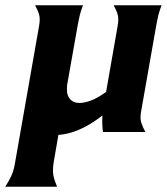

<svg xmlns="http://www.w3.org/2000/svg" viewBox="-24 -504 637 733"><path d="M425 -404Q430 -431 425.5 -447.5Q421 -464 410 -484H593Q585 -464 581 -447.5Q577 -431 572 -404L515 -80Q510 -54 515 -37Q520 -20 531 0H369Q367 -17 366.5 -31.5Q366 -46 367 -63Q319 -26 277 -8.5Q235 9 199 11L181 115Q176 147 180 166.5Q184 186 194 209H-4Q10 187 19 168Q28 149 33 120L125 -404Q130 -431 125.5 -447.5Q121 -464 110 -484H293Q285 -464 281 -447.5Q277 -431 272 -404L232 -178Q231 -166 232 -154Q233 -142 238.5 -132.5Q244 -123 254 -117Q264 -111 280 -111Q299 -111 324 -120.5Q349 -130 381 -153Z"/></svg>

Font: LT Museum
Style: Bold Italic
Weight: 700
Designer: Daniel Lyons
Foundry: LyonsType
Version: Version 1.011